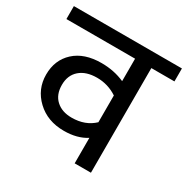

<svg xmlns="http://www.w3.org/2000/svg" viewBox="-160 -754 864 883"><g transform="rotate(30 272.0 -312.5)"><path d="M232.4 -174.8Q304.7 -174.8 350.1 -218.3V-360.4Q301.3 -392.6 243.2 -392.6Q185.1 -392.6 151.9 -363.5Q118.7 -334.5 118.7 -283.2Q118.7 -231.9 149.7 -203.4Q180.7 -174.8 232.4 -174.8ZM350.1 0V-135.3Q302.2 -104.5 231.9 -104.5Q144.5 -104.5 88.4 -157.7Q32.2 -210.9 32.2 -288.3Q32.2 -365.7 84.2 -413.6Q136.2 -461.4 227.5 -461.4Q293.9 -461.4 350.1 -436.5V-555.7H-14.6V-624.5H559.1V-555.7H436.5V0Z"/></g></svg>

Font: Yantramanav
Style: Regular
Weight: 400
Version: Version 1.001;PS 1.0;hotconv 1.0.72;makeotf.lib2.5.5900; ttf